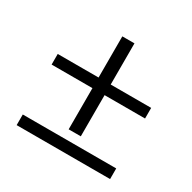

<svg xmlns="http://www.w3.org/2000/svg" viewBox="-113 -644 696 696"><g transform="rotate(30 234.5 -296.0)"><path d="M209.5 -142.1V-314.5H38.6V-358.9H209.5V-531.2H260.3V-358.9H429.7V-314.5H260.3V-142.1ZM38.6 -61V-105.5H429.7V-61Z"/></g></svg>

Font: Elstob Medium
Style: Regular
Weight: 500
Designer: Peter S. Baker
Version: Version 1.015